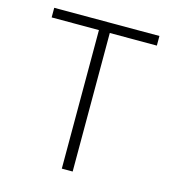

<svg xmlns="http://www.w3.org/2000/svg" viewBox="-106 -796 803 885"><g transform="rotate(15 295.5 -353.5)"><path d="M43.9 -707H545.9V-661.1H321.3V0H269.5V-661.1H43.9Z"/></g></svg>

Font: Pretendard Std ExtraLight
Style: Regular
Weight: 200
Designer: Base glyphs from Inter by Rasmus Andersson; Hangeul glyphs from Noto Sans CJK(Source Han Sans) by Jang Soo-young and Kan
Foundry: Kil Hyung-jin
Version: Version 1.309